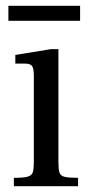

<svg xmlns="http://www.w3.org/2000/svg" viewBox="-20 -644 305 664"><path d="M28 0V-29Q61 -29 75.5 -33Q90 -37 93.5 -48.5Q97 -60 97 -83V-381Q97 -407 91 -415.5Q85 -424 67 -424H33V-454L156 -474H182V-83Q182 -59 185.5 -47.5Q189 -36 203.5 -32.5Q218 -29 250 -29V0ZM9 -572V-624H257V-572Z"/></svg>

Font: Frank Ruhl Libre
Style: Regular
Weight: 400
Designer: Yanek Iontef
Foundry: Fontef
Version: Version 6.004